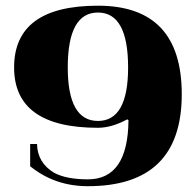

<svg xmlns="http://www.w3.org/2000/svg" viewBox="-20 -640 685 671"><path d="M427.7 -404.3Q427.7 -596.2 322.3 -596.2Q216.8 -596.2 216.8 -404.3Q216.8 -217.3 322.3 -217.3Q427.7 -217.3 427.7 -404.3ZM424.8 -222.9Q369.9 -193.4 322.3 -193.4Q29.3 -193.4 29.3 -404.3Q29.3 -620.1 322.3 -620.1Q615.2 -620.1 615.2 -310.5Q615.2 10.7 287.1 10.7Q171.1 10.7 85.4 -59.1V-136.7H109.4Q110.8 -71.5 168.7 -36.4Q211.7 -13.2 287.1 -13.2Q427.2 -13.2 429 -220Z"/></svg>

Font: itsadzoke
Style: Regular
Weight: 700
Width: 7
Version: Version 0.45